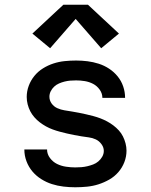

<svg xmlns="http://www.w3.org/2000/svg" viewBox="-20 -784 640 812"><path d="M298 8Q273 8 248 5Q223 2 199.5 -5.5Q176 -13 154.5 -26.5Q133 -40 117 -59Q101 -78 92 -102Q83 -126 83 -151Q83 -151 83 -151.5Q83 -152 83 -152H179Q179 -132 191.5 -115.5Q204 -99 221.5 -90.5Q239 -82 259 -79Q279 -76 298 -76Q311 -76 324 -77Q337 -78 349.5 -81Q362 -84 374 -88.5Q386 -93 396 -101.5Q406 -110 412.5 -121.5Q419 -133 419 -146Q419 -161 409 -174.5Q399 -188 385 -194.5Q371 -201 355.5 -203Q340 -205 324.5 -207.5Q309 -210 293.5 -213Q278 -216 263 -219.5Q248 -223 233 -227Q218 -231 203 -236.5Q188 -242 174.5 -249.5Q161 -257 148.5 -266.5Q136 -276 125.5 -288Q115 -300 108 -313.5Q101 -327 97 -342.5Q93 -358 93 -374Q93 -398 101.5 -421Q110 -444 125.5 -463Q141 -482 162 -495Q183 -508 206 -515.5Q229 -523 253 -525.5Q277 -528 302 -528Q326 -528 350 -525Q374 -522 397.5 -514.5Q421 -507 441.5 -493.5Q462 -480 477.5 -461Q493 -442 501 -418.5Q509 -395 509 -371Q509 -371 509 -371Q509 -371 509 -370Q509 -370 509 -370Q509 -370 509 -370H413Q413 -389 401.5 -405Q390 -421 373.5 -429.5Q357 -438 338.5 -441Q320 -444 302 -444Q289 -444 277 -443Q265 -442 253 -439Q241 -436 229.5 -431Q218 -426 209 -417.5Q200 -409 194.5 -398Q189 -387 189 -375Q189 -359 198.5 -346Q208 -333 222.5 -326.5Q237 -320 252.5 -317.5Q268 -315 283.5 -312.5Q299 -310 314 -307Q329 -304 344.5 -300.5Q360 -297 375 -293Q390 -289 404.5 -283.5Q419 -278 433 -270.5Q447 -263 459.5 -253.5Q472 -244 482.5 -232.5Q493 -221 500 -207Q507 -193 511 -177.5Q515 -162 515 -147Q515 -122 506 -98.5Q497 -75 480.5 -56Q464 -37 442 -24.5Q420 -12 396.5 -4.5Q373 3 348 5.5Q323 8 298 8ZM192 -580 117 -642 248 -764H352L483 -642L408 -580L300 -704Z"/></svg>

Font: Zed Mono Medium Extended
Style: Regular
Weight: 500
Width: 7
Monospace: yes
Designer: Belleve Invis
Foundry: Belleve Invis
Version: Version 1.0.0; ttfautohint (v1.8.4)